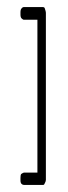

<svg xmlns="http://www.w3.org/2000/svg" viewBox="-20 -455 194 544"><path d="M106 66Q105 68 104.5 68.5Q104 69 101 69H48Q44 69 41 66Q38 63 38 56V49Q38 41 40 38Q46 34 48 34H86V-399H48Q45 -399 41 -403Q38 -406 38 -414V-420Q38 -428 41 -431Q44 -435 48 -435H101Q106 -435 107 -431Q110 -422 110 -419V55Q110 59 106 66Z"/></svg>

Font: Chathura
Style: Regular
Weight: 400
Designer: Appaji Ambarisha Darbha
Foundry: Aditya Fonts
Version: Version 1.001 2016